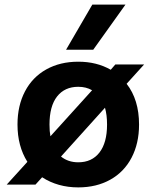

<svg xmlns="http://www.w3.org/2000/svg" viewBox="-20 -802 680 834"><path d="M530 -438Q584 -369 584 -261Q584 -179 551.5 -117Q519 -55 459 -21.5Q399 12 320 12Q231 12 163 -32L134 0H9L99 -99Q56 -167 56 -261Q56 -343 88.5 -405Q121 -467 181 -500.5Q241 -534 320 -534Q400 -534 461 -499L481 -522H606ZM199 -210 380 -410Q354 -425 320 -425Q261 -425 228 -383Q195 -341 195 -261Q195 -231 199 -210ZM436 -334 245 -122Q276 -97 320 -97Q379 -97 412 -139.5Q445 -182 445 -261Q445 -303 436 -334ZM381 -782H525L385 -586H267Z"/></svg>

Font: AmikoBold
Style: Bold
Weight: 700
Designer: Pablo Impallari, Rodrigo Fuenzalida, Andres Torresi
Foundry: Impallari Type
Version: Version 1.000; ttfautohint (v1.3)